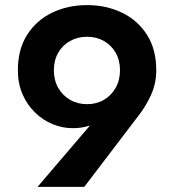

<svg xmlns="http://www.w3.org/2000/svg" viewBox="-20 -734 681 752"><path d="M127 -2 332 -242Q329 -241 327 -241Q300 -232 264 -232Q224 -232 185.5 -248Q147 -264 116.5 -294Q86 -324 68 -365.5Q50 -407 50 -459Q50 -541 86.5 -598Q123 -655 184.5 -684.5Q246 -714 321 -714Q396 -714 457.5 -684.5Q519 -655 555.5 -598Q592 -541 592 -459Q592 -407 571.5 -362Q551 -317 521 -279L310 -2ZM450 -459Q450 -498 433 -527.5Q416 -557 387 -573.5Q358 -590 321 -590Q284 -590 254.5 -573.5Q225 -557 208 -527.5Q191 -498 191 -459Q191 -420 208 -390Q225 -360 254.5 -343Q284 -326 321 -326Q358 -326 387 -343Q416 -360 433 -390Q450 -420 450 -459Z"/></svg>

Font: Venryn Sans SemiBold
Style: Regular
Weight: 600
Designer: Owen Earl, indestructible type* (font) & Cristiano Sobral (main changes)
Version: Version 3.60;October 28, 2020;FontCreator 13.0.0.2681 64-bit